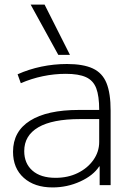

<svg xmlns="http://www.w3.org/2000/svg" viewBox="-20 -810 577 840"><path d="M210 10Q131 10 84 -32Q37 -74 37 -146Q37 -235 111.5 -282Q186 -329 325 -329H414Q414 -390 401 -424Q388 -458 356 -472.5Q324 -487 268 -487Q217 -487 167 -476.5Q117 -466 71 -446L57 -485Q106 -507 161 -518.5Q216 -530 273 -530Q344 -530 386 -510.5Q428 -491 446 -446.5Q464 -402 464 -326V0H416V-82H414Q388 -42 331 -16Q274 10 210 10ZM223 -32Q277 -32 320 -53Q363 -74 388.5 -110Q414 -146 414 -189V-289H330Q209 -289 147.5 -253Q86 -217 86 -149Q86 -95 122 -63.5Q158 -32 223 -32ZM235 -570 114 -790H175L286 -570Z"/></svg>

Font: M PLUS 1 Light
Style: Regular
Weight: 300
Designer: Coji Morishita
Foundry: UNDERFOREST DESIGN
Version: Version 1.001